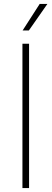

<svg xmlns="http://www.w3.org/2000/svg" viewBox="-20 -964 264 984"><path d="M95 0V-740H129V0ZM96 -808 183.5 -944H223L128 -808Z"/></svg>

Font: Encode Sans Thin
Style: Regular
Weight: 250
Designer: Multiple Designers
Foundry: Impallari Type
Version: Version 2.000